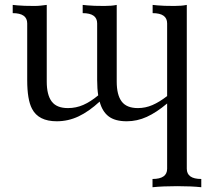

<svg xmlns="http://www.w3.org/2000/svg" viewBox="-20 -493 887 796"><path d="M814.5 283.2Q773.9 278.8 714.4 278.8Q655.3 278.8 612.3 283.2V249Q672.9 249 672.9 206.5V-64Q628.9 -26.9 588.6 -8.5Q548.3 9.8 505.4 9.8Q457 9.8 430.4 -10.5Q403.8 -30.8 393.1 -71.8Q348.6 -30.8 305.7 -10.5Q262.7 9.8 215.3 9.8Q139.6 9.8 112.8 -42Q92.8 -79.6 92.8 -161.1V-396Q92.8 -438.5 32.7 -438.5V-472.7L52.7 -470.7Q76.2 -468.3 122.6 -468.3Q136.7 -468.3 148.9 -469.7Q168 -471.7 173.8 -472.7V-154.8Q173.8 -99.6 194.3 -72.3Q214.8 -44.9 261.7 -44.9Q295.4 -44.9 325.4 -58.1Q355.5 -71.3 387.2 -97.7Q382.8 -125.5 382.8 -161.1V-396Q382.8 -438.5 322.8 -438.5V-472.7L342.8 -470.7Q366.2 -468.3 412.6 -468.3Q443.8 -468.3 463.9 -472.7V-154.8Q463.9 -99.6 484.4 -72.3Q504.9 -44.9 551.8 -44.9Q583 -44.9 611.8 -57.4Q640.6 -69.8 672.9 -94.7V-396Q672.9 -438.5 612.8 -438.5V-472.7L632.8 -470.7Q656.2 -468.3 702.6 -468.3Q733.4 -468.3 754.4 -472.7V206.5Q754.4 249 814.5 249Z"/></svg>

Font: Almanac
Style: Regular
Weight: 400
Designer: Eden's Almanac
Version: Version 3.501;March 28, 2021;FontCreator 13.0.0.2683 64-bit